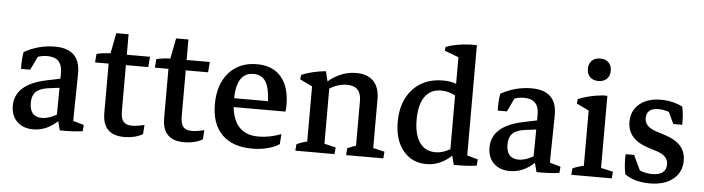

<svg xmlns="http://www.w3.org/2000/svg" viewBox="-40 -700 3170 865"><g transform="rotate(5 1545.0 -268.0)"><path d="M228.5 -52.7Q228.5 -93.3 229.5 -135.5Q230.5 -177.7 230.5 -214.8V-257.8Q230.5 -327.1 163.1 -327.1Q118.7 -327.1 81.1 -298.8L49.8 -259.3Q48.3 -300.8 54.7 -335.9Q120.1 -372.6 192.9 -372.6Q307.6 -372.6 307.6 -263.2Q307.6 -249 307.1 -222.2Q306.6 -195.3 306.2 -164.3Q305.7 -133.3 305.2 -106.2Q304.7 -79.1 304.7 -64.5ZM49.8 -259.3 56.6 -314.9 131.3 -343.3 91.3 -259.3ZM128.4 7.3Q82 7.3 54.7 -19.3Q27.3 -45.9 27.3 -90.8Q27.3 -188 168.5 -217.8L248 -234.4L252.9 -192.4L183.1 -183.6Q142.6 -178.7 124.8 -161.6Q106.9 -144.5 106.9 -111.8Q106.9 -47.4 162.6 -47.4Q201.7 -47.4 253.4 -84L262.2 -66.4Q203.1 7.3 128.4 7.3ZM248 1.5 231.4 -62 304.7 -83V-29.8L293.9 -49.3L353.5 -32.2L351.1 -3.9Q311 2.4 248 1.5Z M539.6 5.9Q440.9 5.9 440.9 -94.2V-329.6L445.3 -364.3L463.4 -457H519V-108.9Q519 -76.7 531 -62.3Q543 -47.9 569.8 -47.9Q591.8 -47.9 626 -56.2L623 -14.2Q586.9 5.9 539.6 5.9ZM379.4 -317.4 382.8 -356.4Q411.1 -363.3 445.3 -364.3H624L620.1 -317.4Z M810.1 5.9Q711.4 5.9 711.4 -94.2V-329.6L715.8 -364.3L733.9 -457H789.6V-108.9Q789.6 -76.7 801.5 -62.3Q813.5 -47.9 840.3 -47.9Q862.3 -47.9 896.5 -56.2L893.6 -14.2Q857.4 5.9 810.1 5.9ZM649.9 -317.4 653.3 -356.4Q681.6 -363.3 715.8 -364.3H894.5L890.6 -317.4Z M1117.7 7.8Q1029.3 7.8 981.4 -40Q933.6 -87.9 933.6 -176.8Q933.6 -266.6 980.5 -319.8Q1027.3 -373 1106.9 -373Q1178.2 -373 1216.8 -328.4Q1255.4 -283.7 1255.4 -200.2Q1255.4 -192.9 1254.9 -185.5Q1254.4 -178.2 1253.4 -171.4L1171.4 -187Q1171.4 -261.7 1153.6 -294.9Q1135.7 -328.1 1095.7 -328.1Q1017.6 -328.1 1017.6 -204.6Q1017.6 -48.8 1142.1 -48.8Q1190.9 -48.8 1244.1 -68.8L1240.7 -22.9Q1217.8 -8.3 1185.8 -0.2Q1153.8 7.8 1117.7 7.8ZM965.3 -171.4V-211.4H1245.6L1253.4 -171.4Z M1583.5 -2.9V-249Q1583.5 -315.9 1519 -315.9Q1468.3 -315.9 1416.5 -274.9L1406.7 -299.3Q1436.5 -334.5 1475.1 -353.5Q1513.7 -372.6 1556.2 -372.6Q1606.9 -372.6 1634.3 -344.5Q1661.6 -316.4 1661.6 -264.2V-2.9ZM1362.8 -2.9V-329.1L1440.9 -308.6V-2.9ZM1313 0 1315.4 -29.3Q1329.6 -36.1 1343.8 -40.5Q1357.9 -44.9 1372.1 -48.3L1362.8 -12.2V-79.1H1440.9V-12.2L1433.1 -44.4L1492.7 -30.3L1490.2 0ZM1542.5 0 1544.9 -31.2Q1555.2 -36.1 1566.9 -40.5Q1578.6 -44.9 1592.8 -48.3L1583.5 -12.2V-79.1H1661.6V-12.2L1653.8 -44.4L1713.4 -30.3L1710.9 0ZM1362.8 -248.5V-311L1374.5 -289.6L1307.1 -321.8L1309.1 -342.3Q1330.6 -351.6 1358.9 -358.6Q1387.2 -365.7 1419.4 -368.7L1438 -291Z M1906.7 8.8Q1840.3 8.8 1800.8 -39.6Q1761.2 -87.9 1761.2 -169.9Q1761.2 -262.7 1812.3 -317.9Q1863.3 -373 1949.2 -373Q2023.4 -373 2052.7 -327.1L2037.1 -290.5Q1993.7 -327.1 1943.8 -327.1Q1896 -327.1 1870.6 -290.8Q1845.2 -254.4 1845.2 -187Q1845.2 -120.1 1870.4 -84Q1895.5 -47.9 1941.9 -47.9Q1986.3 -47.9 2033.2 -84.5L2042.5 -63.5Q1981.9 8.8 1906.7 8.8ZM2086.4 -28.3 2008.3 -48.3V-496.6H2086.4ZM2008.3 -436.5V-497.6L2016.1 -480.5L1944.8 -507.3L1946.8 -524.9Q1995.6 -542.5 2057.1 -544.9H2086.4V-460.9ZM2029.8 1.5 2013.2 -62 2086.4 -83V-29.8L2075.7 -49.3L2135.3 -32.2L2132.8 -3.9Q2092.8 2.4 2029.8 1.5Z M2384.3 -52.7Q2384.3 -93.3 2385.3 -135.5Q2386.2 -177.7 2386.2 -214.8V-257.8Q2386.2 -327.1 2318.8 -327.1Q2274.4 -327.1 2236.8 -298.8L2205.6 -259.3Q2204.1 -300.8 2210.4 -335.9Q2275.9 -372.6 2348.6 -372.6Q2463.4 -372.6 2463.4 -263.2Q2463.4 -249 2462.9 -222.2Q2462.4 -195.3 2461.9 -164.3Q2461.4 -133.3 2460.9 -106.2Q2460.4 -79.1 2460.4 -64.5ZM2205.6 -259.3 2212.4 -314.9 2287.1 -343.3 2247.1 -259.3ZM2284.2 7.3Q2237.8 7.3 2210.4 -19.3Q2183.1 -45.9 2183.1 -90.8Q2183.1 -188 2324.2 -217.8L2403.8 -234.4L2408.7 -192.4L2338.9 -183.6Q2298.3 -178.7 2280.5 -161.6Q2262.7 -144.5 2262.7 -111.8Q2262.7 -47.4 2318.4 -47.4Q2357.4 -47.4 2409.2 -84L2418 -66.4Q2358.9 7.3 2284.2 7.3ZM2403.8 1.5 2387.2 -62 2460.4 -83V-29.8L2449.7 -49.3L2509.3 -32.2L2506.8 -3.9Q2466.8 2.4 2403.8 1.5Z M2613.8 -2.9V-329.6L2691.9 -338.9V-2.9ZM2613.8 -248.5V-311L2625.5 -289.6L2558.1 -321.8L2560.1 -342.3Q2581.5 -351.6 2609.9 -358.6Q2638.2 -365.7 2670.4 -368.7H2691.9V-291ZM2561 0 2563.5 -29.3Q2576.2 -35.2 2591.1 -39.8Q2606 -44.4 2623.5 -48.3L2613.8 -12.2V-79.1H2691.9V-12.2L2683.6 -44.4L2746.6 -30.3L2744.1 0ZM2645.5 -431.6Q2621.6 -431.6 2607.7 -445.3Q2593.8 -459 2593.8 -482.4Q2593.8 -505.9 2607.7 -519.5Q2621.6 -533.2 2645.5 -533.2Q2669.4 -533.2 2683.3 -519.5Q2697.3 -505.9 2697.3 -482.4Q2697.3 -459 2683.3 -445.3Q2669.4 -431.6 2645.5 -431.6Z M2916 7.8Q2848.1 7.8 2803.2 -23.4Q2799.3 -41.5 2797.4 -65.2Q2795.4 -88.9 2796.9 -113.8H2835L2875 -29.8L2843.3 -59.1Q2880.4 -35.2 2923.8 -35.2Q2986.8 -35.2 2986.8 -85.4Q2986.8 -122.6 2936 -139.2L2896 -151.9Q2801.3 -181.6 2801.3 -260.3Q2801.3 -311.5 2837.4 -341.8Q2873.5 -372.1 2934.1 -372.1Q2988.8 -372.1 3032.2 -349.6Q3040.5 -312.5 3039.1 -268.1H2999L2959 -352.1L3006.8 -306.2Q2964.8 -329.1 2926.3 -329.1Q2872.6 -329.1 2872.6 -282.7Q2872.6 -245.1 2926.8 -227.5L2966.8 -214.8Q3014.2 -199.7 3037.1 -173.3Q3060.1 -147 3060.1 -107.9Q3060.1 -54.7 3021 -23.4Q2981.9 7.8 2916 7.8Z"/></g></svg>

Font: Markazi Text
Style: Regular
Weight: 400
Designer: Borna Izadpanah (Arabic designer), Fiona Ross (Arabic design director) and Florian Runge (Latin designer)
Foundry: Borna Izadpanah and Florian Runge
Version: Version 1.000